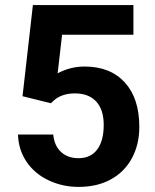

<svg xmlns="http://www.w3.org/2000/svg" viewBox="-20 -731 614 761"><path d="M69.3 -349.6 110.4 -710.9H508.8V-593.3H226.1L208.5 -440.4Q258.8 -467.3 315.4 -467.3Q417 -467.3 474.6 -404.3Q532.2 -341.3 532.2 -228Q532.2 -159.2 503.2 -104.7Q474.1 -50.3 419.9 -20.3Q365.7 9.8 292 9.8Q227.5 9.8 172.4 -16.4Q117.2 -42.5 85.2 -89.8Q53.2 -137.2 51.3 -197.8H190.9Q195.3 -153.3 221.9 -128.7Q248.5 -104 291.5 -104Q339.4 -104 365.2 -138.4Q391.1 -172.9 391.1 -235.8Q391.1 -296.4 361.3 -328.6Q331.5 -360.8 276.9 -360.8Q226.6 -360.8 195.3 -334.5L181.6 -321.8Z"/></svg>

Font: Roboto
Style: Bold
Weight: 700
Designer: Google
Version: Version 2.134; 2016; ttfautohint (v1.6)